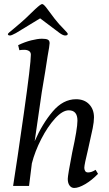

<svg xmlns="http://www.w3.org/2000/svg" viewBox="-20 -922 539 952"><path d="M316 -35Q316 -52 338 -166Q364 -284 364 -324Q364 -375 321 -375Q290 -375 253 -334.5Q216 -294 184.5 -232.5Q153 -171 138 -112L124 0H45Q64 -119 98.5 -362Q133 -605 133 -651Q133 -663 124 -669Q115 -675 100 -675Q85 -675 76 -673L70 -698Q103 -714 135 -722Q167 -730 188 -730Q208 -730 217 -725.5Q226 -721 226 -708Q226 -697 216 -643Q207 -581 187 -464L152 -222Q190 -309 241.5 -369.5Q293 -430 357 -430Q398 -430 422 -405Q446 -380 446 -340Q446 -318 439.5 -285.5Q433 -253 417 -183Q398 -105 398 -90Q398 -82 402 -74.5Q406 -67 417 -67Q434 -67 454 -80L466 -60Q435 -28 402.5 -9Q370 10 348 10Q334 10 325 -2Q316 -14 316 -35ZM19 -753Q19 -757 46 -778Q89 -814 105 -829L155 -877Q182 -902 189 -902Q197 -902 215 -877L251 -829Q270 -804 300 -774Q316 -758 316 -754Q316 -746 303 -746Q293 -746 276 -758L179 -831L59 -758Q37 -746 30 -746Q19 -746 19 -753Z"/></svg>

Font: Unna
Style: Italic
Weight: 400
Italic angle: -8.05°
Designer: Jorge de Buen Unna
Foundry: Omnibus-Type
Version: Version 2.008